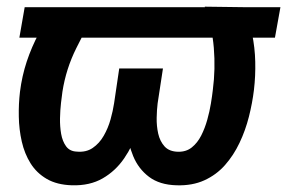

<svg xmlns="http://www.w3.org/2000/svg" viewBox="-20 -550 869 581"><path d="M828.6 -528.3 812 -436H38.6L54.7 -528.3ZM599.6 -529.8 715.8 -528.3Q733.9 -489.7 742.7 -447.8Q751.5 -405.8 752.4 -363Q753.4 -320.3 748.5 -278.3Q743.7 -238.3 733.2 -196.8Q722.7 -155.3 704.8 -117.7Q687 -80.1 660.9 -50.5Q634.8 -21 598.4 -4.4Q562 12.2 514.2 10.7Q462.9 9.3 430.9 -14.9Q398.9 -39.1 383.1 -77.4Q367.2 -115.7 363.5 -160.4Q359.9 -205.1 365.2 -246.6L380.4 -342.8H473.1L457 -237.3Q454.6 -218.3 454.1 -193.6Q453.6 -168.9 458.7 -145.8Q463.9 -122.6 478 -106.9Q492.2 -91.3 519 -90.8Q543.5 -90.3 560.5 -104Q577.6 -117.7 588.9 -139.9Q600.1 -162.1 607.2 -187.5Q614.3 -212.9 618.2 -236.8Q622.1 -260.7 624 -277.8Q632.3 -341.3 627 -405.5Q621.6 -469.7 599.6 -529.8ZM147.9 -527.8H274.4Q242.2 -466.8 210.9 -404.3Q179.7 -341.8 168.9 -272.5Q167 -260.3 164.6 -238.5Q162.1 -216.8 161.6 -192.1Q161.1 -167.5 165 -145Q168.9 -122.6 179.9 -107.4Q190.9 -92.3 211.4 -91.3Q240.2 -88.4 260.5 -102.3Q280.8 -116.2 293.9 -139.2Q307.1 -162.1 314.5 -188.5Q321.8 -214.8 325.2 -237.3L340.8 -342.8H433.6L418.5 -246.6Q412.1 -201.2 397 -155Q381.8 -108.9 355.7 -70.8Q329.6 -32.7 290.8 -10.3Q252 12.2 197.8 10.7Q152.3 9.3 121.6 -8.5Q90.8 -26.4 72.5 -55.7Q54.2 -85 45.9 -121.6Q37.6 -158.2 36.9 -197Q36.1 -235.8 40.5 -272.5Q46.4 -319.8 61 -364Q75.7 -408.2 97.7 -449.2Q119.6 -490.2 147.9 -527.8Z"/></svg>

Font: Roboto SemiBold
Style: Italic
Weight: 600
Designer: Christian Robertson
Foundry: Google
Version: Version 3.009; 2024